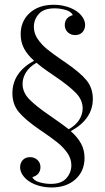

<svg xmlns="http://www.w3.org/2000/svg" viewBox="-20 -651 450 822"><path d="M341.9 25Q341.9 81.5 303.2 116.5Q264.5 151.6 200 151.6Q162.1 151.6 128.2 137.9Q99.2 125.8 82.7 106Q66.1 86.3 66.1 65.3Q66.1 46.8 77.4 34.3Q88.7 21.8 108.9 21.8Q127.4 21.8 140.3 33.9Q153.2 46 153.2 64.5Q153.2 79.8 144.8 91.1Q136.3 102.4 118.5 107.3Q125 122.6 149.2 129.4Q173.4 136.3 197.6 136.3Q242.7 136.3 264.1 112.1Q285.5 87.9 285.5 56.5Q285.5 29 269 4.8Q252.4 -19.4 228.6 -38.7Q204.8 -58.1 166.1 -84.7L151.6 -94.4Q87.1 -138.7 60.1 -171.8Q33.1 -204.8 33.1 -251.6Q33.1 -340.3 125.8 -391.1Q97.6 -416.1 83.1 -443.1Q68.5 -470.2 68.5 -504Q68.5 -560.5 107.3 -595.6Q146 -630.6 210.5 -630.6Q248.4 -630.6 282.3 -616.9Q311.3 -604.8 327.8 -585.1Q344.4 -565.3 344.4 -544.4Q344.4 -525.8 333.1 -513.3Q321.8 -500.8 301.6 -500.8Q283.1 -500.8 270.2 -512.9Q257.3 -525 257.3 -543.5Q257.3 -558.9 265.7 -570.2Q274.2 -581.5 291.9 -586.3Q284.7 -601.6 260.9 -608.5Q237.1 -615.3 213.7 -615.3Q167.7 -615.3 146.4 -591.5Q125 -567.7 125 -535.5Q125 -508.1 141.5 -483.9Q158.1 -459.7 181.9 -440.3Q205.6 -421 244.4 -394.4L258.9 -384.7Q323.4 -340.3 350.4 -307.3Q377.4 -274.2 377.4 -227.4Q377.4 -141.1 283.1 -89.5Q312.1 -63.7 327 -36.3Q341.9 -8.9 341.9 25ZM274.2 -97.6Q304 -114.5 319 -137.9Q333.9 -161.3 333.9 -187.1Q333.9 -223.4 304.8 -253.2Q275.8 -283.1 217.7 -322.6Q212.1 -326.6 184.3 -345.6Q156.5 -364.5 136.3 -382.3Q106.5 -365.3 91.5 -341.5Q76.6 -317.7 76.6 -291.9Q76.6 -255.6 105.6 -225.8Q134.7 -196 192.7 -156.5Q252.4 -115.3 274.2 -97.6Z"/></svg>

Font: Playfair Display
Style: Regular
Weight: 400
Designer: Claus Eggers Sørensen
Foundry: Claus Eggers Sørensen
Version: Version 1.005; ttfautohint (v1.2) -l 10 -r 42 -G 200 -x 21 -